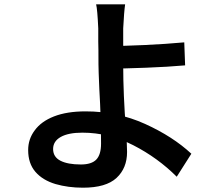

<svg xmlns="http://www.w3.org/2000/svg" viewBox="-20 -817 1040 893"><path d="M553 -685V-606V-517Q553 -375 566 -212Q571 -140 571 -110Q571 -35 522 10.5Q473 56 366 56Q297 56 238 39Q178 21 144.5 -18Q111 -57 111 -119Q111 -170 141 -210Q171 -252 231 -275.5Q291 -299 378 -299Q526 -299 655 -240.5Q784 -182 870 -102L802 5Q714 -83 600 -141.5Q486 -200 363 -200Q298 -200 262.5 -180Q227 -160 227 -124Q227 -87 261 -69.5Q295 -52 356 -52Q406 -52 428 -75Q450 -98 450 -149Q450 -266 442 -402Q438 -494 438 -517Q438 -598 437 -623V-685Q433 -774 427 -797H562Q557 -763 553 -685ZM837 -620 841 -513Q763 -506 659 -502Q555 -498 493 -498L492 -603Q552 -603 651 -607.5Q750 -612 837 -620Z"/></svg>

Font: Merged Yaku Han JP SemiBold
Style: Regular
Weight: 600
Designer: Ryoko NISHIZUKA 西塚涼子 (kana, bopomofo & ideographs); Paul D. Hunt (Latin, Greek & Cyrillic); Sandoll Communications 산돌커뮤니
Foundry: Adobe
Version: Version 2.004